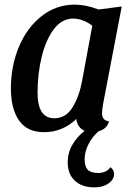

<svg xmlns="http://www.w3.org/2000/svg" viewBox="-20 -550 569 828"><path d="M472 200Q472 224 448 241Q424 258 387 258Q334 258 303 229.5Q272 201 272 150Q272 109 292 74.5Q312 40 345 14Q314 1 309 -37Q282 -10 246.5 5Q211 20 170 20Q97 20 62 -30.5Q27 -81 27 -169Q27 -266 62 -349Q97 -432 160 -481Q223 -530 302 -530Q351 -530 405 -509L505 -522L425 -104Q420 -74 420 -62Q420 -30 450 -27Q442 6 405 16Q377 41 361 73Q345 105 345 137Q345 168 358.5 182Q372 196 404 196Q419 196 433.5 190Q448 184 456 171Q472 183 472 200ZM334 -201 378 -439Q359 -454 337 -462Q315 -470 296 -470Q247 -470 212.5 -424.5Q178 -379 160 -305.5Q142 -232 142 -150Q142 -40 214 -40Q264 -40 293 -87.5Q322 -135 334 -201Z"/></svg>

Font: Sansita
Style: Italic
Weight: 400
Italic angle: -11°
Designer: Pablo Cosgaya
Foundry: Omnibus-Type
Version: Version 1.006